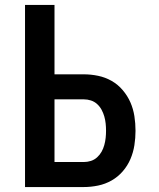

<svg xmlns="http://www.w3.org/2000/svg" viewBox="-20 -755 640 775"><path d="M81 0V-735H200V-455H318Q347 -455 376 -449Q405 -443 430.5 -428.5Q456 -414 475.5 -391Q495 -368 506.5 -341.5Q518 -315 522.5 -286Q527 -257 527 -227Q527 -198 522.5 -169Q518 -140 506.5 -113Q495 -86 475.5 -63.5Q456 -41 430.5 -26.5Q405 -12 376 -6Q347 0 318 0ZM200 -101H318Q333 -101 347 -105.5Q361 -110 372 -120Q383 -130 390 -142.5Q397 -155 401 -169.5Q405 -184 406.5 -198.5Q408 -213 408 -227Q408 -242 406.5 -256.5Q405 -271 401 -285Q397 -299 390 -312Q383 -325 372 -335Q361 -345 347 -349.5Q333 -354 318 -354H200Z"/></svg>

Font: Iosevka Custom Extended
Style: Bold
Weight: 700
Width: 7
Monospace: yes
Designer: Belleve Invis
Foundry: Belleve Invis
Version: Version 11.2.4; ttfautohint (v1.8.4)